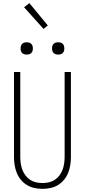

<svg xmlns="http://www.w3.org/2000/svg" viewBox="-20 -1193 540 1221"><path d="M250 8Q224 8 198.5 2.5Q173 -3 151 -16.5Q129 -30 112.5 -50Q96 -70 86.5 -94Q77 -118 73 -143.5Q69 -169 69 -195V-735H109V-195Q109 -174 112 -153.5Q115 -133 122 -114Q129 -95 141.5 -78Q154 -61 171.5 -49.5Q189 -38 209 -33.5Q229 -29 250 -29Q271 -29 291 -33.5Q311 -38 328.5 -49.5Q346 -61 358.5 -78Q371 -95 378 -114Q385 -133 388 -153.5Q391 -174 391 -195V-735H431V-195Q431 -169 427 -143.5Q423 -118 413.5 -94Q404 -70 387.5 -50Q371 -30 349 -16.5Q327 -3 301.5 2.5Q276 8 250 8ZM350 -846Q342 -846 334.5 -848Q327 -850 321 -856Q315 -862 313 -869.5Q311 -877 311 -885Q311 -893 313 -900.5Q315 -908 321 -914Q327 -920 334.5 -922Q342 -924 350 -924Q358 -924 365.5 -922Q373 -920 379 -914Q385 -908 387 -900.5Q389 -893 389 -885Q389 -877 387 -869.5Q385 -862 379 -856Q373 -850 365.5 -848Q358 -846 350 -846ZM150 -846Q142 -846 134.5 -848Q127 -850 121 -856Q115 -862 113 -869.5Q111 -877 111 -885Q111 -893 113 -900.5Q115 -908 121 -914Q127 -920 134.5 -922Q142 -924 150 -924Q158 -924 165.5 -922Q173 -920 179 -914Q185 -908 187 -900.5Q189 -893 189 -885Q189 -877 187 -869.5Q185 -862 179 -856Q173 -850 165.5 -848Q158 -846 150 -846ZM257 -1009 133 -1147 167 -1173 284 -1031Z"/></svg>

Font: Zed Sans Extralight
Style: Regular
Weight: 200
Designer: Belleve Invis
Foundry: Belleve Invis
Version: Version 1.0.0; ttfautohint (v1.8.4)